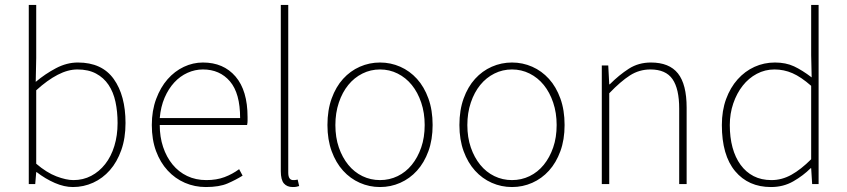

<svg xmlns="http://www.w3.org/2000/svg" viewBox="-20 -742 3416 774"><path d="M274 12Q239 12 201 -4.5Q163 -21 128 -48H126L122 0H96V-722H126V-508L124 -412Q162 -444 205.5 -467Q249 -490 294 -490Q391 -490 438.5 -423.5Q486 -357 486 -246Q486 -185 469 -137Q452 -89 423 -56Q394 -23 355.5 -5.5Q317 12 274 12ZM276 -16Q315 -16 347.5 -33Q380 -50 404 -80.5Q428 -111 441 -153.5Q454 -196 454 -246Q454 -292 445.5 -331.5Q437 -371 417.5 -400Q398 -429 367 -445.5Q336 -462 292 -462Q254 -462 212.5 -440.5Q171 -419 126 -378V-82Q168 -46 207.5 -31Q247 -16 276 -16Z M810 12Q765 12 725.5 -5Q686 -22 656 -54.5Q626 -87 609 -133Q592 -179 592 -238Q592 -296 609.5 -343Q627 -390 655.5 -422.5Q684 -455 721 -472.5Q758 -490 798 -490Q881 -490 929.5 -433.5Q978 -377 978 -270Q978 -262 978 -254.5Q978 -247 976 -238H624Q624 -190 637.5 -149.5Q651 -109 675.5 -79Q700 -49 734.5 -32.5Q769 -16 812 -16Q853 -16 885 -28Q917 -40 944 -60L958 -34Q931 -17 897.5 -2.5Q864 12 810 12ZM624 -266H948Q948 -366 907 -414Q866 -462 798 -462Q766 -462 736 -448.5Q706 -435 682.5 -409.5Q659 -384 643.5 -348Q628 -312 624 -266Z M1160 12Q1137 12 1124.5 -2.5Q1112 -17 1112 -52V-722H1142V-46Q1142 -16 1162 -16Q1165 -16 1168.5 -16Q1172 -16 1180 -18L1186 8Q1180 10 1174.5 11Q1169 12 1160 12Z M1512 12Q1469 12 1430.5 -5Q1392 -22 1363 -54Q1334 -86 1317 -132.5Q1300 -179 1300 -238Q1300 -298 1317 -345Q1334 -392 1363 -424Q1392 -456 1430.5 -473Q1469 -490 1512 -490Q1555 -490 1593.5 -473Q1632 -456 1661 -424Q1690 -392 1707 -345Q1724 -298 1724 -238Q1724 -179 1707 -132.5Q1690 -86 1661 -54Q1632 -22 1593.5 -5Q1555 12 1512 12ZM1512 -16Q1550 -16 1583 -32Q1616 -48 1640 -77.5Q1664 -107 1678 -147.5Q1692 -188 1692 -238Q1692 -287 1678 -328.5Q1664 -370 1640 -399.5Q1616 -429 1583 -445.5Q1550 -462 1512 -462Q1474 -462 1441 -445.5Q1408 -429 1384 -399.5Q1360 -370 1346 -328.5Q1332 -287 1332 -238Q1332 -188 1346 -147.5Q1360 -107 1384 -77.5Q1408 -48 1441 -32Q1474 -16 1512 -16Z M2044 12Q2001 12 1962.5 -5Q1924 -22 1895 -54Q1866 -86 1849 -132.5Q1832 -179 1832 -238Q1832 -298 1849 -345Q1866 -392 1895 -424Q1924 -456 1962.5 -473Q2001 -490 2044 -490Q2087 -490 2125.5 -473Q2164 -456 2193 -424Q2222 -392 2239 -345Q2256 -298 2256 -238Q2256 -179 2239 -132.5Q2222 -86 2193 -54Q2164 -22 2125.5 -5Q2087 12 2044 12ZM2044 -16Q2082 -16 2115 -32Q2148 -48 2172 -77.5Q2196 -107 2210 -147.5Q2224 -188 2224 -238Q2224 -287 2210 -328.5Q2196 -370 2172 -399.5Q2148 -429 2115 -445.5Q2082 -462 2044 -462Q2006 -462 1973 -445.5Q1940 -429 1916 -399.5Q1892 -370 1878 -328.5Q1864 -287 1864 -238Q1864 -188 1878 -147.5Q1892 -107 1916 -77.5Q1940 -48 1973 -32Q2006 -16 2044 -16Z M2406 0V-478H2432L2436 -402H2438Q2476 -440 2515 -465Q2554 -490 2604 -490Q2678 -490 2713 -446Q2748 -402 2748 -308V0H2718V-304Q2718 -384 2691 -423Q2664 -462 2602 -462Q2557 -462 2519.5 -438Q2482 -414 2436 -366V0Z M3088 12Q2997 12 2943.5 -52Q2890 -116 2890 -238Q2890 -296 2907 -342.5Q2924 -389 2953.5 -422Q2983 -455 3021.5 -472.5Q3060 -490 3104 -490Q3148 -490 3181 -474.5Q3214 -459 3252 -430L3250 -520V-722H3280V0H3254L3250 -64H3248Q3218 -34 3178 -11Q3138 12 3088 12ZM3090 -16Q3132 -16 3170.5 -37.5Q3209 -59 3250 -100V-396Q3209 -432 3174.5 -447Q3140 -462 3102 -462Q3064 -462 3031 -444.5Q2998 -427 2974 -396.5Q2950 -366 2936 -325Q2922 -284 2922 -238Q2922 -188 2933 -147.5Q2944 -107 2965.5 -77.5Q2987 -48 3018 -32Q3049 -16 3090 -16Z"/></svg>

Font: TypoPRO Source Sans Pro
Style: Regular
Weight: 200
Designer: Paul D. Hunt
Foundry: Adobe Systems Incorporated
Version: Version 2.020;PS 2.000;hotconv 1.0.86;makeotf.lib2.5.63406